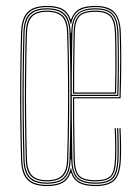

<svg xmlns="http://www.w3.org/2000/svg" viewBox="-20 -625 474 650"><path d="M139.2 5Q110.2 5 91 -3.6Q71.8 -12.2 62 -32Q52.2 -51.8 51.2 -85Q49.2 -154.5 48.5 -223.4Q47.8 -292.2 48.4 -364.1Q49 -436 51.2 -514Q52.2 -546.8 61.6 -566.8Q71 -586.8 90 -595.9Q109 -605 139.2 -605Q174 -605 192.2 -594.2Q210.5 -583.5 219 -559.8H221Q229.8 -584 248.8 -594.5Q267.8 -605 303.2 -605Q347.2 -605 367.2 -584Q387.2 -563 389 -515.8Q389.8 -498.5 390.1 -475.2Q390.5 -452 390.6 -423.6Q390.8 -395.2 390.1 -362.1Q389.5 -329 388.2 -292H231Q231 -249.2 231.2 -216.1Q231.5 -183 232.1 -152Q232.8 -121 233.2 -85.2Q234 -45.8 248.4 -30.4Q262.8 -15 303.2 -15Q340 -15 353.8 -28.9Q367.5 -42.8 369.2 -85.8Q370 -103.2 369.9 -131Q369.8 -158.8 368.2 -191H372.2Q373.8 -160 373.9 -131.6Q374 -103.2 373.2 -85.8Q371.5 -40.8 356.2 -25.9Q341 -11 303.2 -11Q261 -11 245.5 -27.4Q230 -43.8 229.2 -85.2Q228.2 -133.8 227.6 -182.2Q227 -230.8 227 -296H384.5Q385.8 -336 386.2 -369.4Q386.8 -402.8 386.8 -429.9Q386.8 -457 386.2 -478.4Q385.8 -499.8 385 -515.8Q383.2 -565.5 362.2 -583.2Q341.2 -601 303.2 -601Q266 -601 246.6 -588.1Q227.2 -575.2 221 -544.5H219Q212.8 -574.8 194.1 -587.9Q175.5 -601 139.2 -601Q111.5 -601 93.1 -592.6Q74.8 -584.2 65.5 -565.2Q56.2 -546.2 55.2 -513.8Q53.2 -444.2 52.5 -375.2Q51.8 -306.2 52.4 -234.6Q53 -163 55.2 -85.2Q56.2 -53.2 65.6 -34.2Q75 -15.2 93.4 -7.1Q111.8 1 139.2 1Q174.2 1 193.4 -11.9Q212.5 -24.8 219 -55H221Q226.8 -24.8 246.1 -11.9Q265.5 1 303.2 1Q346 1 364.5 -17.1Q383 -35.2 385.2 -85.2Q386 -102 385.9 -131Q385.8 -160 384.2 -191H388.2Q389.2 -172 389.6 -152.8Q390 -133.5 390 -116.1Q390 -98.8 389.2 -85Q387 -34.8 368 -14.9Q349 5 303.2 5Q268 5 248.6 -5.6Q229.2 -16.2 220.8 -39.8H218.8Q210.2 -16.2 191.1 -5.6Q172 5 139.2 5ZM139.2 -3Q97.8 -3 79.1 -22.1Q60.5 -41.2 59.2 -85.2Q57.2 -159 56.5 -229.2Q55.8 -299.5 56.5 -369.9Q57.2 -440.2 59.2 -513.8Q60.5 -558.5 79.1 -577.8Q97.8 -597 139.2 -597Q180.5 -597 199.2 -577.8Q218 -558.5 219.2 -513.8H221.2Q222 -558.5 241 -577.8Q260 -597 303.2 -597Q344.2 -597 361.9 -578.1Q379.5 -559.2 381.2 -512.8Q381.8 -499.8 382.2 -469.6Q382.8 -439.5 382.6 -396.1Q382.5 -352.8 380.5 -300H223Q223 -255.8 223.2 -219.4Q223.5 -183 224.1 -150.6Q224.8 -118.2 225.2 -85.2Q226 -41.5 243.1 -24.2Q260.2 -7 303.2 -7Q343.5 -7 359.4 -23.2Q375.2 -39.5 377.2 -85.5Q378 -102.8 377.9 -130.9Q377.8 -159 376.2 -191H380.2Q381.5 -165.8 381.9 -136.2Q382.2 -106.8 381.2 -85.5Q379.2 -37.2 362.1 -20.1Q345 -3 303.2 -3Q258 -3 240 -21.6Q222 -40.2 221.2 -85.2H219.2Q218 -41.2 199.2 -22.1Q180.5 -3 139.2 -3ZM139.2 -7Q178.8 -7 196.4 -25.1Q214 -43.2 215.2 -85.5Q217.5 -159.5 218.1 -229.8Q218.8 -300 218.1 -370.1Q217.5 -440.2 215.2 -513.5Q214 -556 196.4 -574.5Q178.8 -593 139.2 -593Q99.8 -593 82.1 -574.5Q64.5 -556 63.2 -513.5Q61.2 -443.8 60.5 -374.8Q59.8 -305.8 60.4 -234.4Q61 -163 63.2 -85.5Q64.5 -43.2 82.2 -25.1Q100 -7 139.2 -7ZM139.2 -11Q104 -11 86.2 -27.4Q68.5 -43.8 67.2 -85.5Q65.2 -159.5 64.5 -229.8Q63.8 -300 64.5 -370Q65.2 -440 67.2 -513.5Q68.5 -556 86.2 -572.5Q104 -589 139.2 -589Q174.5 -589 192.4 -572.5Q210.2 -556 211.2 -513.5Q213.2 -443.8 214 -374.9Q214.8 -306 214.1 -234.6Q213.5 -163.2 211.2 -85.5Q210.2 -43.8 192.4 -27.4Q174.5 -11 139.2 -11ZM139.2 -15Q174.5 -15 190.4 -31.5Q206.2 -48 207.2 -85.8Q209.5 -160.2 210.1 -230.1Q210.8 -300 210.1 -369.8Q209.5 -439.5 207.2 -513.5Q206.2 -551.8 190.4 -568.4Q174.5 -585 139.2 -585Q104 -585 88.2 -568.4Q72.5 -551.8 71.2 -513.5Q69.2 -439 68.5 -368.8Q67.8 -298.5 68.5 -228.8Q69.2 -159 71.2 -85.8Q72.5 -48 88.2 -31.5Q104 -15 139.2 -15ZM223 -304H376.8Q378.5 -350.5 378.8 -392.8Q379 -435 378.5 -466.6Q378 -498.2 377.2 -512.8Q375.5 -558.2 358.8 -575.6Q342 -593 303.2 -593Q259.5 -593 242.8 -574.6Q226 -556.2 225.2 -513.8Q224.8 -481.5 224.1 -449.8Q223.5 -418 223.2 -382.6Q223 -347.2 223 -304ZM227 -308Q227 -350.5 227.2 -383.1Q227.5 -415.8 228.1 -446.4Q228.8 -477 229.2 -513.8Q230 -555 245.9 -572Q261.8 -589 303.2 -589Q338.2 -589 354.9 -573.5Q371.5 -558 373.2 -513Q373.8 -500 374.2 -470.9Q374.8 -441.8 374.6 -400.1Q374.5 -358.5 372.8 -308ZM231 -312H369Q370.5 -357.8 370.6 -398.5Q370.8 -439.2 370.2 -469.2Q369.8 -499.2 369.2 -513Q367.5 -555.5 352.4 -570.2Q337.2 -585 303.2 -585Q263 -585 248.5 -568.9Q234 -552.8 233.2 -513.8Q232.8 -478.5 232.1 -448.2Q231.5 -418 231.2 -385.9Q231 -353.8 231 -312Z"/></svg>

Font: Big Shoulders Inline Thin
Style: Regular
Weight: 100
Designer: Patric King
Foundry: XO Type Co
Version: Version 2.002